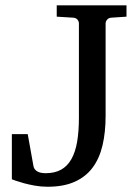

<svg xmlns="http://www.w3.org/2000/svg" viewBox="-20 -691 525 727"><path d="M400.9 -624Q390.6 -623 385.3 -616.2Q379.9 -609.4 379.9 -602.1V-252.9Q379.9 -190.4 368.2 -140.6Q356.4 -90.8 330.6 -56.2Q304.7 -21.5 262.7 -2.7Q220.7 16.1 160.2 16.1Q135.7 16.1 112.3 12Q88.9 7.8 70.3 2.7Q51.8 -2.4 39.3 -6.8Q26.9 -11.2 24.9 -12.2V-183.1H85L106.9 -61Q108.4 -53.7 113 -48.6Q117.7 -43.5 124 -40.5Q130.4 -37.6 137.9 -36.4Q145.5 -35.2 152.8 -35.2Q187 -35.2 210.9 -48.3Q234.9 -61.5 250 -87.9Q265.1 -114.3 272 -153.8Q278.8 -193.4 278.8 -246.1V-602.1Q278.8 -609.4 273.7 -616.2Q268.6 -623 257.8 -624L194.8 -627.9V-670.9H459V-627.9Z"/></svg>

Font: BabelStone Ogham Pictish
Style: Bold
Weight: 700
Designer: Andrew West
Foundry: BabelStone
Version: Version 1.02 March 14, 2022